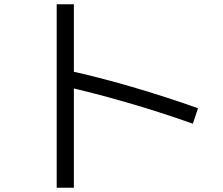

<svg xmlns="http://www.w3.org/2000/svg" viewBox="-20 -807 1040 894"><path d="M878 -231Q723 -286 568.5 -330.5Q414 -375 277 -406L296 -479Q439 -448 596 -402Q753 -356 902 -303ZM244 67V-787H324V67Z"/></svg>

Font: M PLUS 2
Style: Regular
Weight: 400
Designer: Coji Morishita
Foundry: UNDERFOREST DESIGN
Version: Version 1.001